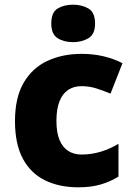

<svg xmlns="http://www.w3.org/2000/svg" viewBox="-20 -790 569 820"><path d="M315 10Q233 10 172 -20Q111 -50 77.5 -112.5Q44 -175 44 -273Q44 -373 81 -436.5Q118 -500 182.5 -530Q247 -560 329 -560Q378 -560 422.5 -549.5Q467 -539 503 -520L452 -390Q419 -404 389.5 -413Q360 -422 328 -422Q295 -422 271 -406Q247 -390 234 -357Q221 -324 221 -274Q221 -223 234.5 -191.5Q248 -160 272 -145Q296 -130 328 -130Q370 -130 410 -142Q450 -154 486 -176V-36Q453 -15 411.5 -2.5Q370 10 315 10ZM292 -770Q330 -770 358 -753.5Q386 -737 386 -689Q386 -644 358 -627Q330 -610 292 -610Q253 -610 226 -627Q199 -644 199 -689Q199 -737 226 -753.5Q253 -770 292 -770Z"/></svg>

Font: Noto Sans Oriya ExtraBold
Style: Regular
Weight: 800
Version: Version 2.003